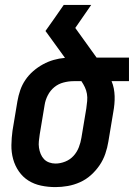

<svg xmlns="http://www.w3.org/2000/svg" viewBox="-20 -755 546 783"><path d="M206 8Q176 8 147.5 2Q119 -4 96 -18.5Q73 -33 57 -56Q41 -79 33.5 -106.5Q26 -134 26.5 -163.5Q27 -193 31 -222L51 -342Q55 -365 62.5 -387Q70 -409 83.5 -429Q97 -449 115.5 -465Q134 -481 155 -492.5Q176 -504 198.5 -510.5Q221 -517 245 -519L166 -628H165Q184 -654 202.5 -681Q221 -708 240 -735H352L287 -641L374 -520H506V-424H435Q441 -410 444 -394.5Q447 -379 447.5 -363Q448 -347 446.5 -330.5Q445 -314 442 -298L422 -178Q418 -153 409.5 -128Q401 -103 386 -81Q371 -59 351 -41Q331 -23 306.5 -12Q282 -1 256.5 3.5Q231 8 206 8ZM206 -88Q226 -88 246 -96Q266 -104 280 -119.5Q294 -135 301.5 -154.5Q309 -174 312 -193L332 -313Q334 -328 335.5 -343Q337 -358 334.5 -372.5Q332 -387 326 -399.5Q320 -412 312 -424H280Q260 -424 239 -418.5Q218 -413 201.5 -399.5Q185 -386 175 -366.5Q165 -347 162 -327L142 -207Q140 -193 138.5 -179.5Q137 -166 139 -152.5Q141 -139 146 -127Q151 -115 159.5 -106Q168 -97 180.5 -92.5Q193 -88 206 -88Z"/></svg>

Font: Iosevka Term Curly
Style: Bold Italic
Weight: 700
Italic angle: -9°
Designer: Belleve Invis
Foundry: Belleve Invis
Version: Version 32.3.0